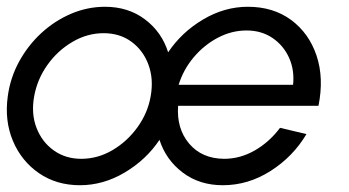

<svg xmlns="http://www.w3.org/2000/svg" viewBox="-28 -534 1030 567"><path d="M208 13Q139 13 87.2 -22.5Q35.5 -58 10.2 -117.8Q-15 -177.5 -5 -250Q2.5 -305 28.8 -352.8Q55 -400.5 94.5 -436.8Q134 -473 182.2 -493.5Q230.5 -514 282 -514Q351 -514 400.5 -476.5Q450 -439 468.5 -379.5Q508.5 -439 571.8 -476.5Q635 -514 704 -514Q779 -514 831.8 -475Q884.5 -436 906.8 -369.8Q929 -303.5 912.5 -221.5H498Q493 -154.5 530.5 -110Q568 -65.5 634 -65Q681 -65 724 -89.5Q767 -114 799 -156.5L877 -138Q837.5 -71.5 771.2 -29.2Q705 13 630 13Q561 13 511.5 -24.5Q462 -62 443 -121Q403.5 -62 340.2 -24.5Q277 13 208 13ZM499.5 -283.5H837.5Q842 -327.5 825.5 -363.8Q809 -400 776.5 -422Q744 -444 700 -444Q656 -444 615.2 -422.5Q574.5 -401 544 -364.8Q513.5 -328.5 499.5 -283.5ZM212 -65Q260.5 -65 304 -90.5Q347.5 -116 378 -158.2Q408.5 -200.5 417 -250Q426 -300.5 410.5 -342.8Q395 -385 360.5 -410.5Q326 -436 278 -436Q229.5 -436 185.8 -410.2Q142 -384.5 112 -342.2Q82 -300 73 -250Q63.5 -198.5 79.8 -156.5Q96 -114.5 130.8 -89.8Q165.5 -65 212 -65Z"/></svg>

Font: Urbanist
Style: Italic
Weight: 400
Italic angle: -8°
Designer: Corey Hu
Foundry: Corey Hu
Version: Version 1.330; ttfautohint (v1.8.4.7-5d5b)